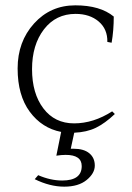

<svg xmlns="http://www.w3.org/2000/svg" viewBox="-20 -585 493 719"><path d="M256 -28Q294 -28 314.5 -11Q335 6 335 35Q335 64 304.5 89Q274 114 220.5 114Q167 114 110 86L123 71Q169 91 213 91Q286 91 286 37Q286 -5 226 -5Q210 -5 191 -2L209 -91Q137 -105 91.5 -166.5Q46 -228 46 -328.5Q46 -429 107.5 -497Q169 -565 262 -565Q355 -565 406 -523Q406 -471 398 -425L382 -428Q383 -476 349.5 -504.5Q316 -533 263 -533Q189 -533 144.5 -475Q100 -417 100 -326Q100 -235 142.5 -179Q185 -123 257.5 -123Q330 -123 400 -168L410 -158Q373 -123 339 -106.5Q305 -90 258 -88L245 -28Z"/></svg>

Font: Halant Light
Style: Regular
Weight: 300
Designer: Hitesh Malaviya (Devanagari), Satya Rajpurohit (Latin)
Foundry: Indian Type Foundry
Version: Version 1.101;PS 1.0;hotconv 1.0.78;makeotf.lib2.5.61930; tt